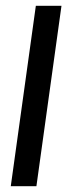

<svg xmlns="http://www.w3.org/2000/svg" viewBox="-20 -480 248 659"><path d="M191 -460 105 159H17L103 -460Z"/></svg>

Font: Genos Thin Medium
Style: Italic
Weight: 500
Italic angle: -8°
Version: Version 1.010